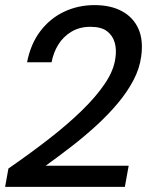

<svg xmlns="http://www.w3.org/2000/svg" viewBox="-27 -732 583 752"><path d="M-7 0 6 -72Q90 -130 163.5 -187Q237 -244 293.5 -299Q350 -354 384.5 -405.5Q419 -457 425 -505Q430 -537 422.5 -564.5Q415 -592 392.5 -609.5Q370 -627 327 -627Q285 -627 253 -608Q221 -589 201.5 -557.5Q182 -526 175 -488H79Q93 -560 131 -610Q169 -660 224 -686Q279 -712 343 -712Q407 -712 451 -688Q495 -664 515 -619.5Q535 -575 526 -511Q520 -464 495.5 -417.5Q471 -371 433.5 -326.5Q396 -282 349.5 -239.5Q303 -197 252.5 -158Q202 -119 152 -83H477L462 0Z"/></svg>

Font: DM Sans 36pt Medium
Style: Italic
Weight: 500
Italic angle: -10°
Designer: Colophon Foundry, Jonny Pinhorn
Foundry: Colophon Foundry
Version: Version 4.004;gftools[0.9.30]